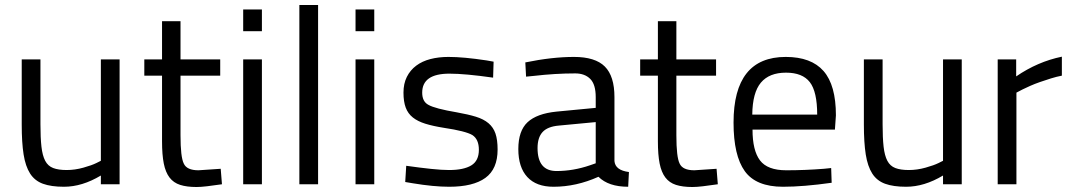

<svg xmlns="http://www.w3.org/2000/svg" viewBox="-20 -738 4290 769"><path d="M384 -94V-500H459V0H384V-35Q309 10 236 10Q185 10 152 -2Q119 -14 100.5 -43Q82 -72 74.5 -119.5Q67 -167 67 -239V-500H142V-240Q142 -186 146 -150.5Q150 -115 161 -94Q172 -73 193 -65Q214 -57 247 -57Q280 -57 314 -66.5Q348 -76 366 -85Z M862 -500V-435H703V-196Q703 -109 716 -83Q728 -56 775 -56L864 -62L869 0Q835 5 809.5 8Q784 11 767 11Q728 11 701.5 2.5Q675 -6 659 -27Q643 -48 636 -83Q629 -118 629 -172V-435H558V-500H629V-653H703V-500Z M1029 0V-500H954V0ZM1029 -613V-700H954V-613Z M1254 0V-718H1179V0Z M1479 0V-500H1404V0ZM1479 -613V-700H1404V-613Z M1780 -443Q1671 -443 1671 -367Q1671 -331 1696 -318Q1722 -303 1810 -288Q1855 -280 1886 -270.5Q1917 -261 1936.5 -244.5Q1956 -228 1964.5 -203Q1973 -178 1973 -139Q1973 -61 1924 -25.5Q1875 10 1779 10Q1748 10 1711.5 6.5Q1675 3 1633 -4L1603 -9L1607 -74Q1664 -66 1707 -61.5Q1750 -57 1779 -57Q1837 -57 1867.5 -75.5Q1898 -94 1898 -138Q1898 -180 1872 -197Q1845 -213 1758 -226Q1714 -233 1683.5 -242.5Q1653 -252 1633.5 -267.5Q1614 -283 1605 -307Q1596 -331 1596 -367Q1596 -403 1609.5 -430Q1623 -457 1647 -475Q1671 -493 1704 -501.5Q1737 -510 1776 -510Q1807 -510 1845 -506.5Q1883 -503 1929 -496L1957 -491L1955 -427Q1899 -435 1855.5 -439Q1812 -443 1780 -443Z M2441 -349V-93Q2444 -56 2499 -49L2496 10Q2417 10 2377 -30Q2288 10 2197 10Q2128 10 2092 -29Q2056 -68 2056 -141Q2056 -214 2093 -248.5Q2130 -283 2209 -291L2366 -306V-349Q2366 -400 2344 -422Q2322 -444 2284 -444Q2244 -444 2202.5 -441.5Q2161 -439 2118 -434L2087 -431L2084 -488Q2191 -510 2279 -510Q2364 -510 2402.5 -471.5Q2441 -433 2441 -349ZM2133 -145Q2133 -53 2209 -53Q2276 -53 2343 -76L2366 -84V-249L2218 -235Q2173 -231 2153 -209Q2133 -187 2133 -145Z M2848 -500V-435H2689V-196Q2689 -109 2702 -83Q2714 -56 2761 -56L2850 -62L2855 0Q2821 5 2795.5 8Q2770 11 2753 11Q2714 11 2687.5 2.5Q2661 -6 2645 -27Q2629 -48 2622 -83Q2615 -118 2615 -172V-435H2544V-500H2615V-653H2689V-500Z M3280 -62 3309 -65 3311 -6Q3254 2 3205.5 6Q3157 10 3116 10Q3008 10 2963 -52.5Q2918 -115 2918 -247Q2918 -510 3127 -510Q3229 -510 3278.5 -453.5Q3328 -397 3328 -276L3324 -219H2994Q2994 -135 3024 -95.5Q3054 -56 3129 -56Q3204 -56 3280 -62ZM2993 -279H3253Q3253 -371 3223.5 -409Q3194 -447 3128 -447Q3061 -447 3027.5 -407Q2994 -367 2993 -279Z M3757 -94V-500H3832V0H3757V-35Q3682 10 3609 10Q3558 10 3525 -2Q3492 -14 3473.5 -43Q3455 -72 3447.5 -119.5Q3440 -167 3440 -239V-500H3515V-240Q3515 -186 3519 -150.5Q3523 -115 3534 -94Q3545 -73 3566 -65Q3587 -57 3620 -57Q3653 -57 3687 -66.5Q3721 -76 3739 -85Z M4051 0H3976V-500H4050V-432Q4136 -491 4233 -511V-435Q4212 -431 4189.5 -424Q4167 -417 4145.5 -409.5Q4124 -402 4106 -394Q4088 -386 4076 -380L4051 -367Z"/></svg>

Font: Sunflower Light
Style: Regular
Weight: 300
Designer: JIKJI
Foundry: JIKJI
Version: Version 1.00